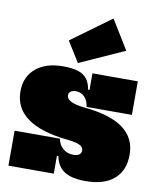

<svg xmlns="http://www.w3.org/2000/svg" viewBox="-97 -975 866 1059"><g transform="rotate(10 336.0 -445.0)"><path d="M455 10Q403 10 367.8 -1.5Q332.5 -13 312 -37.2Q291.5 -61.5 284 -100H261L276 -196Q281.5 -162.5 305.5 -141.8Q329.5 -121 364 -121Q384.5 -121 396.2 -129.2Q408 -137.5 408 -153Q408 -171 388.2 -181.5Q368.5 -192 321 -197Q169.5 -212 92.8 -266.8Q16 -321.5 16 -416Q16 -497 71.8 -544.5Q127.5 -592 225 -592Q272.5 -592 305 -582.8Q337.5 -573.5 356.5 -551Q375.5 -528.5 382 -489H405L390 -394Q385.5 -429.5 366 -449.2Q346.5 -469 318 -469Q300 -469 289 -461.2Q278 -453.5 278 -439Q278 -419 304 -406.2Q330 -393.5 383 -388Q526.5 -374.5 598.2 -321.2Q670 -268 670 -175Q670 -86.5 614.2 -38.2Q558.5 10 455 10ZM22 0V-196H276V0ZM390 -394V-582H644V-394ZM452 -900 552 -737 301 -624 230 -738Z"/></g></svg>

Font: Hepta Slab Black
Style: Regular
Weight: 900
Designer: Michael LaGattuta
Foundry: Michael LaGattuta
Version: Version 1.102